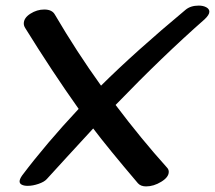

<svg xmlns="http://www.w3.org/2000/svg" viewBox="-20 -689 768 686"><path d="M690 -669Q706 -669 717 -663Q728 -657 728 -647Q728 -636 711 -620Q562 -489 393 -314Q485 -192 576 -91Q583 -84 583 -75Q583 -56 556 -39.5Q529 -23 502 -23Q483 -23 473 -34Q365 -161 313 -230L221 -130L147 -49Q138 -39 117.5 -32Q97 -25 79 -25Q66 -25 58 -29Q50 -33 50 -41Q50 -49 59 -62Q145 -176 261 -300Q166 -434 70 -589Q65 -597 65 -605Q65 -625 88.5 -640Q112 -655 138 -655Q166 -655 176 -637Q254 -504 341 -383Q463 -504 643 -654Q661 -669 690 -669Z"/></svg>

Font: Sedgwick Ave
Style: Regular
Weight: 400
Designer: Kevin Burke, Pedro Vergani
Foundry: Google, Inc.
Version: Version 1.000